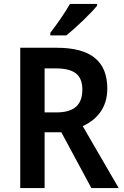

<svg xmlns="http://www.w3.org/2000/svg" viewBox="-20 -957 630 977"><path d="M474 -928V-937H336C311 -892 269 -833 236 -790V-777H318C365 -815 444 -890 474 -928ZM268 -714H83V0H207V-284H292L445 0H584L401 -315C472 -348 526 -407 526 -506C526 -645 443 -714 268 -714ZM262 -609C356 -609 399 -578 399 -501C399 -424 358 -385 267 -385H207V-609Z"/></svg>

Font: Noto Sans Armenian SemiCondensed SemiBold
Style: Regular
Weight: 600
Width: 4
Designer: Monotype Design Team
Foundry: Monotype Imaging Inc.
Version: Version 2.008